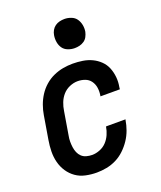

<svg xmlns="http://www.w3.org/2000/svg" viewBox="-139 -833 779 930"><g transform="rotate(-20 250.0 -368.5)"><path d="M199 8Q170 8 142 2Q114 -4 92 -19.5Q70 -35 55 -57.5Q40 -80 33 -107Q26 -134 26.5 -163Q27 -192 32 -221L52 -341Q56 -366 65 -391Q74 -416 88.5 -438.5Q103 -461 123.5 -479Q144 -497 168.5 -508Q193 -519 218 -523.5Q243 -528 268 -528Q294 -528 319.5 -524Q345 -520 367 -509.5Q389 -499 406.5 -482Q424 -465 433 -442.5Q442 -420 444.5 -394.5Q447 -369 442 -343L441 -333H341L342 -339Q345 -359 342 -378Q339 -397 328 -412Q317 -427 299 -433.5Q281 -440 262 -440Q241 -440 220 -431Q199 -422 184.5 -405.5Q170 -389 162 -368.5Q154 -348 151 -327L131 -207Q128 -192 128 -177Q128 -162 130 -147.5Q132 -133 137.5 -120Q143 -107 153 -97.5Q163 -88 177.5 -84Q192 -80 207 -80Q226 -80 246.5 -88Q267 -96 281.5 -111.5Q296 -127 304.5 -146.5Q313 -166 316 -185L317 -187H417L416 -184Q412 -159 403 -134Q394 -109 379 -86.5Q364 -64 344 -45Q324 -26 300 -14Q276 -2 250 3Q224 8 199 8ZM304 -595Q287 -595 270 -601.5Q253 -608 243.5 -621.5Q234 -635 231 -652.5Q228 -670 231 -688Q233 -701 239.5 -712.5Q246 -724 256.5 -731.5Q267 -739 279.5 -742Q292 -745 305 -745Q322 -745 339 -738.5Q356 -732 365.5 -718.5Q375 -705 378.5 -687.5Q382 -670 379 -652Q376 -639 370 -627.5Q364 -616 353 -608.5Q342 -601 329.5 -598Q317 -595 304 -595Z"/></g></svg>

Font: Iosevka Semibold Oblique
Style: Regular
Weight: 600
Italic angle: -9°
Monospace: yes
Designer: Belleve Invis
Foundry: Belleve Invis
Version: Version 32.5.0; ttfautohint (v1.8.4)